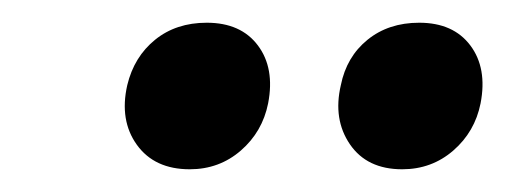

<svg xmlns="http://www.w3.org/2000/svg" viewBox="-20 -652 445 169"><path d="M147 -503Q116 -503 100.5 -524.5Q85 -546 92 -577Q98 -602 116.5 -617Q135 -632 162 -632Q192 -632 207 -612Q222 -592 216 -561Q211 -536 192 -519.5Q173 -503 147 -503ZM334 -503Q303 -503 288 -525Q273 -547 280 -577Q285 -602 303.5 -617Q322 -632 349 -632Q379 -632 394 -612Q409 -592 403 -561Q398 -536 379 -519.5Q360 -503 334 -503Z"/></svg>

Font: Ysabeau Office
Style: Bold Italic
Weight: 700
Italic angle: -12°
Designer: Christian Thalmann (Catharsis Fonts)
Version: Version 2.001;gftools[0.9.30]; featfreeze: tnum,lnum,ss02